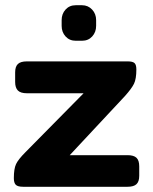

<svg xmlns="http://www.w3.org/2000/svg" viewBox="-20 -715 584 735"><path d="M216 -616V-638Q216 -662 231 -678.5Q246 -695 270 -695H294Q317 -695 332.5 -678.5Q348 -662 348 -638V-616Q348 -592 333 -575.5Q318 -559 294 -559H270Q246 -559 231 -575.5Q216 -592 216 -616ZM33 -33Q33 -69 41.5 -87Q50 -105 78 -133L300 -358H83Q59 -358 48.5 -368.5Q38 -379 38 -401V-438Q38 -460 48.5 -470Q59 -480 83 -480H469Q488 -480 495 -473.5Q502 -467 502 -449Q502 -413 493 -394.5Q484 -376 458 -347L247 -121H468Q492 -121 502.5 -111Q513 -101 513 -78V-42Q513 -20 502.5 -10Q492 0 468 0H69Q48 0 40.5 -7.5Q33 -15 33 -33Z"/></svg>

Font: Mitr Medium
Style: Regular
Weight: 500
Designer: Thanarat Vachiruckul
Foundry: Cadson Demak
Version: Version 1.002